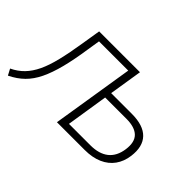

<svg xmlns="http://www.w3.org/2000/svg" viewBox="-87 -736 994 994"><g transform="rotate(45 410.0 -239.0)"><path d="M13 9 -5 -25Q33 -43 60 -71Q87 -99 106.5 -140Q126 -181 140.5 -240.5Q155 -300 168 -382L185 -487H484L455 -305H606Q691 -305 729.5 -265Q768 -225 758 -149Q752 -103 728 -69.5Q704 -36 663 -18Q622 0 566 0H363L435 -450H221L210 -381Q197 -293 180.5 -229Q164 -165 142 -119.5Q120 -74 89 -43.5Q58 -13 13 9ZM413 -38H570Q633 -38 669.5 -67Q706 -96 714 -154Q722 -212 694 -239.5Q666 -267 605 -267H449Z"/></g></svg>

Font: Nunito Sans 10pt SemiCondensed ExtraLight
Style: Italic
Weight: 250
Width: 4
Italic angle: -9°
Designer: Vernon Adams
Foundry: Vernon Adams
Version: Version 3.101;gftools[0.9.27]